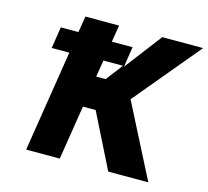

<svg xmlns="http://www.w3.org/2000/svg" viewBox="-102 -830 1029 949"><g transform="rotate(15 412.0 -355.5)"><path d="M101 -518H191L109 0H281L325 -278H390L529 0H734L543 -374L824 -711H615L470 -521L486 -625H380L394 -711H222L208 -628H118ZM350 -438 364 -524H464L398 -438Z"/></g></svg>

Font: Asimov Pro
Style: UltObl
Weight: 900
Designer: Google
Version: Version 2.000980; 2014